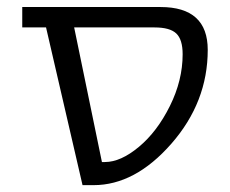

<svg xmlns="http://www.w3.org/2000/svg" viewBox="-20 -540 671 560"><path d="M585.9 -394.5Q585.9 -242.2 480 -121.1Q374 0 252.9 0H220.7L114.3 -460H44.9V-519.5H448.2Q585.9 -519.5 585.9 -394.5ZM196.3 -460 277.3 -67.4H286.1Q332 -67.4 385.3 -111.8Q438.5 -156.2 475.6 -231Q512.7 -305.7 512.7 -381.8Q512.7 -424.8 494.1 -442.4Q475.6 -460 430.7 -460Z"/></svg>

Font: Gen Shin Gothic Normal
Style: Regular
Weight: 300
Designer: [Source Han Sans]
Ryoko NISHIZUKA  (kana & ideographs); Paul D. Hunt (Latin, Greek & Cyrillic); Wenlong ZHANG  (bopomofo
Version: Version 1.002.20150607